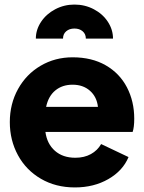

<svg xmlns="http://www.w3.org/2000/svg" viewBox="-20 -809 631 841"><path d="M23 -274Q23 -354 59 -419Q95 -484 158 -521Q221 -558 298 -558Q382 -558 443 -523Q504 -488 536 -426.5Q568 -365 568 -289Q568 -252 561 -231H179Q186 -179 220.5 -148.5Q255 -118 310 -118Q349 -118 378 -134Q407 -150 423 -178L543 -121Q518 -61 454.5 -24.5Q391 12 308 12Q224 12 159 -26Q94 -64 58.5 -129.5Q23 -195 23 -274ZM409 -341Q404 -385 374 -411.5Q344 -438 298 -438Q253 -438 222.5 -413Q192 -388 182 -341ZM306 -789Q352 -789 391 -768.5Q430 -748 452.5 -713.5Q475 -679 475 -640H356Q356 -660 342 -672Q328 -684 306 -684Q284 -684 270 -672Q256 -660 256 -640H137Q137 -679 160 -713.5Q183 -748 222 -768.5Q261 -789 306 -789Z"/></svg>

Font: BLUETTI 2.0
Style: Bold
Weight: 700
Designer: Stijn de Vries
Foundry: tokotype
Version: Version 2.005;October 31, 2023;FontCreator 14.0.0.2814 64-bi